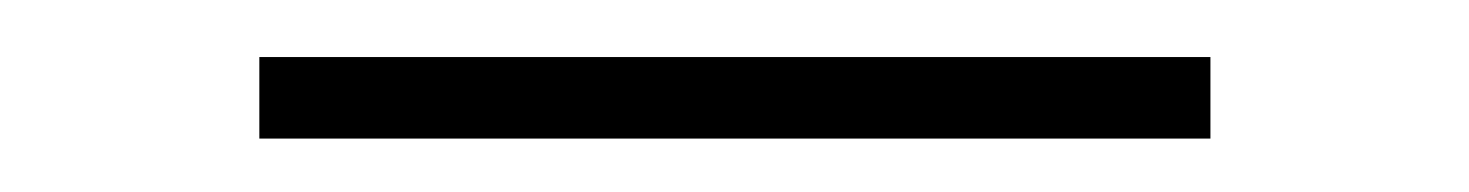

<svg xmlns="http://www.w3.org/2000/svg" viewBox="-20 -602 528 69"><path d="M415 -581.5H73.2V-552.2H415Z"/></svg>

Font: Estedad-FD-VF Thin
Style: Regular
Weight: 100
Designer: Amin Abedi
Version: Version 5.0